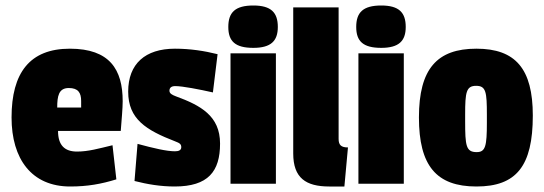

<svg xmlns="http://www.w3.org/2000/svg" viewBox="-20 -668 1979 698"><path d="M230 -348C264 -348 275 -331 275 -301V-277H188C188 -318 193 -348 230 -348ZM234 -491C88 -491 22 -403 22 -241C22 -90 95 10 235 10C298 10 348 1 403 -16L389 -140C339 -128 301 -117 260 -117C215 -117 191 -140 191 -192H419C422 -233 426 -273 426 -300C426 -415 379 -491 234 -491Z M616 -491C508 -491 446 -436 446 -335C446 -235 511 -195 617 -154C633 -148 639 -144 639 -133C639 -122 630 -118 616 -118C586 -118 539 -129 480 -145L469 -10C516 2 564 10 615 10C737 10 780 -45 780 -146C780 -247 709 -285 619 -318C606 -323 596 -328 596 -338C596 -349 603 -355 617 -355C644 -355 705 -343 754 -332L771 -471C723 -483 671 -491 616 -491Z M983 0V-474H818V0ZM810 -570C810 -518 835 -494 901 -494C965 -494 990 -519 990 -570C990 -623 965 -648 901 -648C835 -648 810 -623 810 -570Z M1046 -110C1046 -21 1092 10 1177 10H1232L1245 -132C1220 -132 1211 -141 1211 -163V-641H1046Z M1448 0V-474H1283V0ZM1275 -570C1275 -518 1300 -494 1366 -494C1430 -494 1455 -519 1455 -570C1455 -623 1430 -648 1366 -648C1300 -648 1275 -623 1275 -570Z M1712 -491C1569 -491 1503 -418 1503 -241C1503 -66 1566 10 1712 10C1857 10 1917 -64 1917 -248C1917 -418 1854 -491 1712 -491ZM1711 -356C1747 -356 1750 -333 1750 -251V-222C1750 -137 1745 -115 1713 -115C1674 -115 1671 -138 1671 -228V-252C1671 -333 1675 -356 1711 -356Z"/></svg>

Font: Passion One
Style: Regular
Weight: 400
Designer: Alejandro Lo Celso
Foundry: Fontstage
Version: Version 1.001